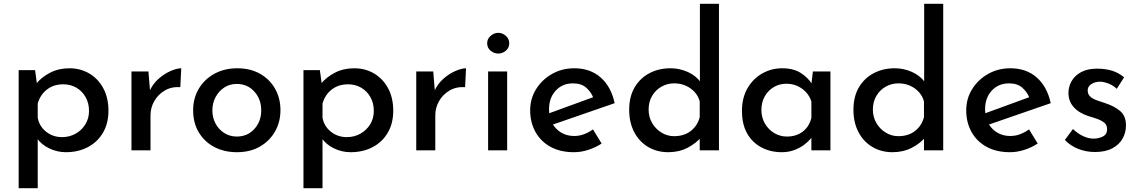

<svg xmlns="http://www.w3.org/2000/svg" viewBox="-20 -797 6039 1018"><path d="M329 10Q283 10 240.5 -10.5Q198 -31 174 -67L180 -98V201H79V-425H166L180 -322L170 -351Q200 -388 245.5 -411.5Q291 -435 348 -435Q407 -435 454 -407Q501 -379 528 -328.5Q555 -278 555 -210Q555 -142 525.5 -92.5Q496 -43 445 -16.5Q394 10 329 10ZM309 -70Q348 -70 380.5 -88Q413 -106 432.5 -137.5Q452 -169 452 -209Q452 -250 434 -282Q416 -314 385 -332Q354 -350 316 -350Q264 -350 228.5 -322Q193 -294 180 -248V-173Q188 -128 224 -99Q260 -70 309 -70Z M767 -418 777 -298 773 -314Q790 -352 820.5 -379Q851 -406 884.5 -420.5Q918 -435 941 -435L936 -335Q889 -338 853.5 -317Q818 -296 798 -261Q778 -226 778 -186V0H677V-418Z M1004 -213Q1004 -276 1034 -326.5Q1064 -377 1117 -406Q1170 -435 1238 -435Q1307 -435 1358.5 -406Q1410 -377 1438.5 -326.5Q1467 -276 1467 -213Q1467 -150 1438 -99.5Q1409 -49 1357.5 -19.5Q1306 10 1236 10Q1170 10 1117.5 -17Q1065 -44 1034.5 -94.5Q1004 -145 1004 -213ZM1106 -212Q1106 -173 1123 -141.5Q1140 -110 1169.5 -91.5Q1199 -73 1235 -73Q1292 -73 1328.5 -113Q1365 -153 1365 -212Q1365 -271 1328.5 -311.5Q1292 -352 1235 -352Q1198 -352 1169 -333Q1140 -314 1123 -282Q1106 -250 1106 -212Z M1839 10Q1793 10 1750.5 -10.5Q1708 -31 1684 -67L1690 -98V201H1589V-425H1676L1690 -322L1680 -351Q1710 -388 1755.5 -411.5Q1801 -435 1858 -435Q1917 -435 1964 -407Q2011 -379 2038 -328.5Q2065 -278 2065 -210Q2065 -142 2035.5 -92.5Q2006 -43 1955 -16.5Q1904 10 1839 10ZM1819 -70Q1858 -70 1890.5 -88Q1923 -106 1942.5 -137.5Q1962 -169 1962 -209Q1962 -250 1944 -282Q1926 -314 1895 -332Q1864 -350 1826 -350Q1774 -350 1738.5 -322Q1703 -294 1690 -248V-173Q1698 -128 1734 -99Q1770 -70 1819 -70Z M2277 -418 2287 -298 2283 -314Q2300 -352 2330.5 -379Q2361 -406 2394.5 -420.5Q2428 -435 2451 -435L2446 -335Q2399 -338 2363.5 -317Q2328 -296 2308 -261Q2288 -226 2288 -186V0H2187V-418Z M2568 -418H2669V0H2568ZM2563 -568Q2563 -591 2581.5 -607Q2600 -623 2622 -623Q2644 -623 2662 -607Q2680 -591 2680 -568Q2680 -543 2662 -528Q2644 -513 2622 -513Q2600 -513 2581.5 -528Q2563 -543 2563 -568Z M3023 10Q2951 10 2899 -18.5Q2847 -47 2819 -97.5Q2791 -148 2791 -212Q2791 -274 2822.5 -324.5Q2854 -375 2907 -405Q2960 -435 3025 -435Q3109 -435 3164.5 -386.5Q3220 -338 3239 -250L2898 -132L2874 -190L3148 -290L3127 -276Q3115 -308 3089 -331.5Q3063 -355 3018 -355Q2962 -355 2926.5 -316.5Q2891 -278 2891 -218Q2891 -154 2929 -115Q2967 -76 3025 -76Q3052 -76 3077 -85.5Q3102 -95 3124 -111L3170 -36Q3138 -15 3099.5 -2.5Q3061 10 3023 10Z M3523 10Q3464 10 3417 -17.5Q3370 -45 3343 -96Q3316 -147 3316 -215Q3316 -285 3345 -334Q3374 -383 3423.5 -409Q3473 -435 3535 -435Q3583 -435 3626.5 -415.5Q3670 -396 3695 -361L3691 -326V-777H3792V0H3690V-100L3701 -73Q3671 -37 3625.5 -13.5Q3580 10 3523 10ZM3554 -75Q3607 -75 3642.5 -102.5Q3678 -130 3690 -176V-259Q3679 -301 3641.5 -328Q3604 -355 3554 -355Q3518 -355 3487 -337.5Q3456 -320 3437.5 -288.5Q3419 -257 3419 -216Q3419 -177 3437.5 -145Q3456 -113 3487 -94Q3518 -75 3554 -75Z M4125 10Q4066 10 4018 -15Q3970 -40 3942 -88.5Q3914 -137 3914 -209Q3914 -279 3943.5 -329.5Q3973 -380 4021.5 -407.5Q4070 -435 4127 -435Q4187 -435 4226 -410Q4265 -385 4286 -350L4280 -334L4290 -418H4383V0H4282V-106L4292 -81Q4288 -73 4275 -58Q4262 -43 4241 -27.5Q4220 -12 4190.5 -1Q4161 10 4125 10ZM4152 -73Q4202 -73 4236.5 -99.5Q4271 -126 4282 -172V-258Q4270 -299 4233.5 -326Q4197 -353 4149 -353Q4113 -353 4083 -335.5Q4053 -318 4035 -286.5Q4017 -255 4017 -214Q4017 -174 4035.5 -142Q4054 -110 4085 -91.5Q4116 -73 4152 -73Z M4712 10Q4653 10 4606 -17.5Q4559 -45 4532 -96Q4505 -147 4505 -215Q4505 -285 4534 -334Q4563 -383 4612.5 -409Q4662 -435 4724 -435Q4772 -435 4815.5 -415.5Q4859 -396 4884 -361L4880 -326V-777H4981V0H4879V-100L4890 -73Q4860 -37 4814.5 -13.5Q4769 10 4712 10ZM4743 -75Q4796 -75 4831.5 -102.5Q4867 -130 4879 -176V-259Q4868 -301 4830.5 -328Q4793 -355 4743 -355Q4707 -355 4676 -337.5Q4645 -320 4626.5 -288.5Q4608 -257 4608 -216Q4608 -177 4626.5 -145Q4645 -113 4676 -94Q4707 -75 4743 -75Z M5335 10Q5263 10 5211 -18.5Q5159 -47 5131 -97.5Q5103 -148 5103 -212Q5103 -274 5134.5 -324.5Q5166 -375 5219 -405Q5272 -435 5337 -435Q5421 -435 5476.5 -386.5Q5532 -338 5551 -250L5210 -132L5186 -190L5460 -290L5439 -276Q5427 -308 5401 -331.5Q5375 -355 5330 -355Q5274 -355 5238.5 -316.5Q5203 -278 5203 -218Q5203 -154 5241 -115Q5279 -76 5337 -76Q5364 -76 5389 -85.5Q5414 -95 5436 -111L5482 -36Q5450 -15 5411.5 -2.5Q5373 10 5335 10Z M5785 9Q5739 9 5697 -7.5Q5655 -24 5626 -55L5669 -113Q5695 -88 5723.5 -75Q5752 -62 5777 -62Q5806 -62 5828 -73.5Q5850 -85 5850 -112Q5850 -134 5835.5 -146Q5821 -158 5799 -166Q5777 -174 5752 -181Q5700 -198 5672.5 -229.5Q5645 -261 5645 -304Q5645 -337 5661.5 -366.5Q5678 -396 5712 -414.5Q5746 -433 5796 -433Q5840 -433 5875 -422.5Q5910 -412 5940 -387L5901 -326Q5883 -344 5858.5 -353.5Q5834 -363 5814 -364Q5787 -364 5767 -351.5Q5747 -339 5747 -318Q5747 -297 5761 -284.5Q5775 -272 5797.5 -264.5Q5820 -257 5843 -249Q5889 -234 5919.5 -208Q5950 -182 5950 -132Q5950 -94 5932 -62Q5914 -30 5877.5 -10.5Q5841 9 5785 9Z"/></svg>

Font: Reem Kufi Fun
Style: Regular
Weight: 400
Designer: Khaled Hosny
Version: Version 1.005